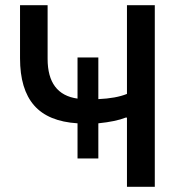

<svg xmlns="http://www.w3.org/2000/svg" viewBox="-20 -718 703 738"><path d="M468 0V-266H463Q426 -251 358 -244V-109H278V-244Q165 -251 111 -313Q57 -375 57 -494V-698H163V-492Q163 -355 278 -339V-497H358V-337Q426 -340 468 -357V-698H575V0Z"/></svg>

Font: Anuphan Medium
Style: Regular
Weight: 500
Designer: Mike Abbink, Paul van der Laan, Pieter van Rosmalen, Mint Tantisuwanna
Foundry: Bold Monday; Cadson Demak
Version: Version 3.002;hotconv 1.0.109;makeotfexe 2.5.65596